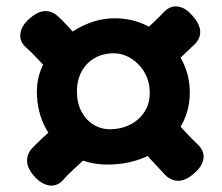

<svg xmlns="http://www.w3.org/2000/svg" viewBox="-20 -631 704 609"><path d="M320 -109Q256 -109 205.5 -139.5Q155 -170 126 -222.5Q97 -275 97 -341Q97 -387 118 -428.5Q139 -470 174 -502.5Q209 -535 253.5 -554Q298 -573 344 -573Q393 -573 435.5 -554.5Q478 -536 511 -503Q544 -470 563 -428Q582 -386 582 -337Q582 -273 548 -221.5Q514 -170 455 -139.5Q396 -109 320 -109ZM329 -221Q363 -221 391.5 -235Q420 -249 437.5 -275Q455 -301 455 -337Q455 -365 445 -388Q435 -411 418.5 -427.5Q402 -444 382 -453Q362 -462 341 -462Q307 -462 280.5 -447Q254 -432 239 -404.5Q224 -377 224 -341Q224 -305 238 -278Q252 -251 276 -236Q300 -221 329 -221ZM603 -88Q576 -61 552 -58Q528 -55 507 -73Q496 -85 477 -105Q458 -125 440 -145.5Q422 -166 411 -177L510 -276Q521 -264 539 -244Q557 -224 576 -204Q595 -184 607 -173Q628 -153 625.5 -130Q623 -107 603 -88ZM495 -396 396 -495Q408 -506 428 -524Q448 -542 468 -561Q488 -580 499 -592Q519 -613 542 -610.5Q565 -608 584 -588Q611 -561 614.5 -536.5Q618 -512 599 -492Q588 -481 567.5 -462Q547 -443 527 -424.5Q507 -406 495 -396ZM161 -377Q151 -389 132.5 -409Q114 -429 95 -449Q76 -469 63 -480Q42 -499 44.5 -522.5Q47 -546 67 -566Q95 -593 119 -595.5Q143 -598 163 -580Q176 -569 194.5 -548.5Q213 -528 231.5 -508Q250 -488 260 -476ZM95 -65Q68 -93 66 -117Q64 -141 82 -161Q94 -174 114 -192.5Q134 -211 154.5 -229.5Q175 -248 186 -258L284 -159Q273 -149 253 -130.5Q233 -112 212.5 -93Q192 -74 181 -61Q162 -40 139 -42.5Q116 -45 95 -65Z"/></svg>

Font: Playpen Sans Arabic
Style: Bold
Weight: 700
Version: Version 2.000